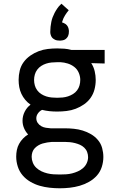

<svg xmlns="http://www.w3.org/2000/svg" viewBox="-20 -788 640 1031"><path d="M301 223Q274 223 246.5 220Q219 217 193 209.5Q167 202 143 188Q119 174 101.5 153.5Q84 133 75.5 106.5Q67 80 67 53Q67 35 70.5 17.5Q74 0 82.5 -15.5Q91 -31 103.5 -44Q116 -57 131 -66Q117 -81 109 -100Q101 -119 101 -140Q101 -165 112.5 -188Q124 -211 144 -226Q128 -237 115.5 -252Q103 -267 95 -284Q87 -301 83.5 -320Q80 -339 80 -359Q80 -384 86 -409Q92 -434 107 -454.5Q122 -475 143 -489.5Q164 -504 187.5 -513Q211 -522 236.5 -525Q262 -528 287 -528Q306 -528 325.5 -526.5Q345 -525 363 -520H542V-447L470 -449Q483 -429 488.5 -405.5Q494 -382 494 -359Q494 -333 487.5 -308Q481 -283 466.5 -262.5Q452 -242 431 -227.5Q410 -213 386.5 -204Q363 -195 337.5 -192Q312 -189 287 -189Q266 -189 246 -191Q226 -193 206 -198Q193 -192 184 -179.5Q175 -167 175 -153Q175 -139 182.5 -128Q190 -117 201.5 -110.5Q213 -104 226 -102Q239 -100 252 -99H328Q352 -99 376.5 -96.5Q401 -94 424 -87Q447 -80 468.5 -67.5Q490 -55 506 -36Q522 -17 528.5 7Q535 31 535 55Q535 82 526.5 108.5Q518 135 500 155Q482 175 458 188.5Q434 202 408 209.5Q382 217 355 220Q328 223 301 223ZM287 -263Q302 -263 316.5 -264.5Q331 -266 345 -270.5Q359 -275 372 -283Q385 -291 394 -303Q403 -315 407 -329.5Q411 -344 411 -359Q411 -378 403 -397Q395 -416 379 -428.5Q363 -441 343.5 -447Q324 -453 305 -454H287Q272 -454 257 -452.5Q242 -451 228 -446.5Q214 -442 201.5 -434Q189 -426 180 -414Q171 -402 167 -387.5Q163 -373 163 -359Q163 -344 167 -329.5Q171 -315 180 -303Q189 -291 201.5 -283Q214 -275 228 -270.5Q242 -266 257 -264.5Q272 -263 287 -263ZM301 149Q318 149 334.5 148Q351 147 367 143Q383 139 398.5 132Q414 125 426.5 114Q439 103 446 87.5Q453 72 453 56Q453 42 448 28.5Q443 15 432.5 5Q422 -5 409.5 -10.5Q397 -16 383.5 -19.5Q370 -23 356 -24.5Q342 -26 328 -26H259Q246 -25 233.5 -23Q221 -21 209 -17.5Q197 -14 186 -7.5Q175 -1 166.5 8Q158 17 154 29Q150 41 150 54Q150 70 156.5 86Q163 102 175.5 113.5Q188 125 203 132Q218 139 234.5 143Q251 147 267.5 148Q284 149 301 149ZM300 -570Q294 -570 287.5 -571Q281 -572 275.5 -574.5Q270 -577 265 -581Q260 -585 257 -590Q254 -595 252 -602Q250 -609 250 -614V-619Q250 -632 251.5 -644.5Q253 -657 255.5 -670Q258 -683 262.5 -695Q267 -707 273 -718.5Q279 -730 287.5 -742.5Q296 -755 303 -761L310 -768L349 -733Q343 -726 338.5 -719.5Q334 -713 329.5 -706Q325 -699 321 -690.5Q317 -682 316 -677L313 -668Q318 -666 323 -664Q328 -662 332 -659Q336 -656 339.5 -652Q343 -648 345 -643.5Q347 -639 348.5 -633Q350 -627 350 -623V-619Q350 -612 349 -606Q348 -600 345.5 -594.5Q343 -589 338.5 -584Q334 -579 329 -576Q324 -573 316.5 -571.5Q309 -570 305 -570Z"/></svg>

Font: R Plex Mono
Style: Regular
Weight: 400
Monospace: yes
Designer: Belleve Invis
Foundry: Belleve Invis
Version: Version 31.8.0